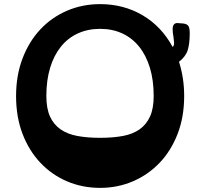

<svg xmlns="http://www.w3.org/2000/svg" viewBox="-20 -898 972 932"><path d="M818 -670Q826 -677 825 -691Q824 -705 822 -719Q818 -739 818 -756Q818 -773 825 -780Q832 -787 842 -786L869 -784Q887 -782 894 -772.5Q901 -763 901 -737Q901 -687 891.5 -655.5Q882 -624 849 -598Q861 -560 867.5 -518.5Q874 -477 874 -432Q874 -331 842.5 -249Q811 -167 755.5 -108.5Q700 -50 625.5 -18Q551 14 466 14Q380 14 306 -17.5Q232 -49 176.5 -107.5Q121 -166 89.5 -248Q58 -330 58 -432Q58 -532 89.5 -614.5Q121 -697 176 -755.5Q231 -814 305.5 -846Q380 -878 466 -878Q580 -878 672 -824Q764 -770 818 -670ZM466 -758Q407 -758 358.5 -736Q310 -714 276 -672Q242 -630 223.5 -569.5Q205 -509 205 -432Q205 -372 222.5 -333Q240 -294 273.5 -270.5Q307 -247 355.5 -238Q404 -229 466 -229Q528 -229 576.5 -238Q625 -247 658 -270.5Q691 -294 708.5 -333Q726 -372 726 -432Q726 -509 707.5 -569.5Q689 -630 655 -672Q621 -714 573 -736Q525 -758 466 -758Z"/></svg>

Font: OpenDyslexic3
Style: Bold
Weight: 700
Designer: Abelardo Gonzalez
Version: Version 1.000;PS 001.001;hotconv 1.0.56